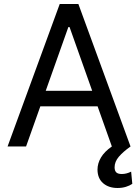

<svg xmlns="http://www.w3.org/2000/svg" viewBox="-20 -727 686 953"><path d="M17.6 0 276.4 -707H369.1L627.9 0Q590.8 26.4 569.8 51Q548.8 75.7 548.8 103.5Q548.8 120.1 556.9 128.4Q564.9 136.7 585 136.7Q607.4 136.7 630.9 125L636.7 185.5Q624 194.3 605.2 200.2Q586.4 206.1 563.5 206.1Q519.5 206.1 491.9 182.4Q464.4 158.7 463.9 115.2Q463.9 84 481.2 54.7Q498.5 25.4 535.2 0L464.4 -199.2H180.2L109.4 0ZM437.5 -276.4 325.2 -592.8H319.3L207 -276.4Z"/></svg>

Font: Pretendard GOV
Style: Regular
Weight: 400
Designer: Base glyphs from Inter by Rasmus Andersson; Hangeul glyphs from Noto Sans CJK(Source Han Sans) by Jang Soo-young and Kan
Foundry: Kil Hyung-jin
Version: Version 1.309